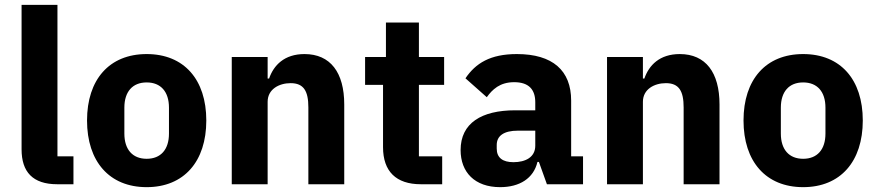

<svg xmlns="http://www.w3.org/2000/svg" viewBox="-20 -760 3615 792"><path d="M216 0H283V-115H217V-740H69V-144C69 -51 115 0 216 0Z M585 12C739 12 831 -94 831 -263C831 -432 739 -537 585 -537C431 -537 339 -432 339 -263C339 -94 431 12 585 12ZM585 -105C527 -105 493 -143 493 -209V-316C493 -382 527 -420 585 -420C643 -420 677 -382 677 -316V-209C677 -143 643 -105 585 -105Z M936 0H1084V-340C1084 -392 1131 -417 1179 -417C1233 -417 1252 -384 1252 -317V0H1400V-329C1400 -461 1343 -537 1236 -537C1153 -537 1109 -491 1090 -436H1084V-525H936Z M1716 0H1804V-115H1708V-410H1812V-525H1708V-667H1572V-525H1486V-410H1560V-153C1560 -53 1614 0 1716 0Z M2236 0H2385V-115H2336V-345C2336 -469 2260 -537 2112 -537C2002 -537 1942 -499 1900 -437L1988 -359C2011 -391 2042 -421 2101 -421C2163 -421 2188 -389 2188 -338V-305H2105C1966 -305 1880 -252 1880 -141C1880 -50 1938 12 2043 12C2123 12 2181 -24 2197 -92H2203ZM2098 -91C2054 -91 2029 -109 2029 -147V-162C2029 -200 2059 -221 2116 -221H2188V-159C2188 -111 2147 -91 2098 -91Z M2484 0H2632V-340C2632 -392 2679 -417 2727 -417C2781 -417 2800 -384 2800 -317V0H2948V-329C2948 -461 2891 -537 2784 -537C2701 -537 2657 -491 2638 -436H2632V-525H2484Z M3293 12C3447 12 3539 -94 3539 -263C3539 -432 3447 -537 3293 -537C3139 -537 3047 -432 3047 -263C3047 -94 3139 12 3293 12ZM3293 -105C3235 -105 3201 -143 3201 -209V-316C3201 -382 3235 -420 3293 -420C3351 -420 3385 -382 3385 -316V-209C3385 -143 3351 -105 3293 -105Z"/></svg>

Font: Braiins Sans
Style: Bold
Weight: 700
Designer: Mike Abbink, Paul van der Laan, Pieter van Rosmalen, Jiri Chlebus, Lubos Buracinsky
Foundry: Bold Monday, Sudetype
Version: Version 1.000;hotconv 1.0.109;makeotfexe 2.5.65596